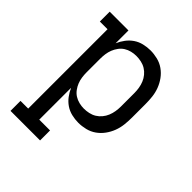

<svg xmlns="http://www.w3.org/2000/svg" viewBox="-203 -660 1006 1006"><g transform="rotate(45 300.0 -156.5)"><path d="M38 215V141H95V-447H38V-520H177V-425Q187 -448 202 -468Q217 -488 237.5 -502Q258 -516 283 -522Q308 -528 333 -528Q359 -528 385.5 -521.5Q412 -515 434 -499.5Q456 -484 472 -462Q488 -440 497.5 -415Q507 -390 510 -363.5Q513 -337 513 -310V-210Q513 -183 510 -156.5Q507 -130 497.5 -105Q488 -80 472 -58Q456 -36 434 -20.5Q412 -5 385.5 1.5Q359 8 333 8Q308 8 283 2Q258 -4 237.5 -18Q217 -32 202 -52Q187 -72 177 -95V141H257V215ZM301 -65Q319 -65 337.5 -69Q356 -73 371.5 -82.5Q387 -92 399 -106.5Q411 -121 418 -138Q425 -155 428 -173.5Q431 -192 431 -210V-310Q431 -328 428 -346.5Q425 -365 418 -382Q411 -399 399 -413.5Q387 -428 371.5 -437.5Q356 -447 337.5 -451Q319 -455 301 -455Q283 -455 265 -450.5Q247 -446 232 -436.5Q217 -427 206 -412Q195 -397 188.5 -380.5Q182 -364 179.5 -346Q177 -328 177 -310V-210Q177 -192 179.5 -174Q182 -156 188.5 -139.5Q195 -123 206 -108Q217 -93 232 -83.5Q247 -74 265 -69.5Q283 -65 301 -65Z"/></g></svg>

Font: Iosevka Plex Etoile
Style: Regular
Weight: 400
Designer: Belleve Invis
Foundry: Belleve Invis
Version: Version 25.1.1; ttfautohint (v1.8.4)